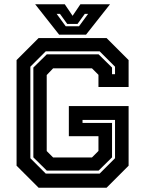

<svg xmlns="http://www.w3.org/2000/svg" viewBox="-20 -878 679 898"><path d="M160.5 0 57.5 -103V-597L160.5 -700H478.5L581.5 -597V-471H440.5V-528L410 -558.5H228.5L198.5 -527V-171.5L228.5 -141.5H410L440.5 -172V-241H302V-382H581.5V-103L478.5 0ZM194 -66H446L518 -138V-317H366V-303H504V-142L441 -80H199L136 -142V-562L199 -624H441L504 -562V-531H518V-566L446 -638H194L122 -566V-138ZM256.5 -716 144.5 -858H283L319.5 -804L356 -858H494.5L382.5 -716ZM287.5 -755H349.5L392 -813H376.5L342.5 -766H294.5L260.5 -813H245Z"/></svg>

Font: Tourney
Style: Bold
Weight: 700
Designer: Tyler Finck
Foundry: Etcetera Type Co
Version: Version 1.015